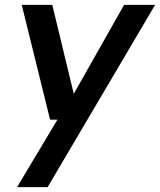

<svg xmlns="http://www.w3.org/2000/svg" viewBox="-20 -546 655 786"><path d="M50 220 215 -56H185L69 -526H194L282 -162L488 -526H615L175 220Z"/></svg>

Font: DM Sans 9pt SemiBold
Style: Italic
Weight: 600
Italic angle: -10°
Version: Version 4.004;gftools[0.9.30]